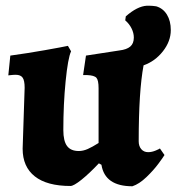

<svg xmlns="http://www.w3.org/2000/svg" viewBox="-20 -638 616 670"><path d="M35 -377Q26 -377 18.5 -376Q11 -375 9 -375L16 -444Q75 -452 137 -463Q199 -474 217 -478L228 -459Q217 -435 209 -354.5Q201 -274 201 -184Q201 -146 214 -128.5Q227 -111 255 -111Q270 -111 286 -118Q302 -125 324 -139V-330Q324 -358 316.5 -366.5Q309 -375 284 -376H270L280 -444L397 -462Q422 -465 434.5 -475.5Q447 -486 447 -507Q447 -523 439 -539Q431 -555 417 -567L419 -581Q459 -616 492 -618H502Q511 -618 525 -616Q549 -609 562.5 -587Q576 -565 576 -533Q576 -494 548.5 -459Q521 -424 481 -410Q464 -320 464 -145Q464 -128 473 -117.5Q482 -107 497 -107Q510 -107 524 -113Q538 -119 538 -120L554 -97Q550 -90 533 -67Q516 -44 491 -20Q466 4 442 12Q346 12 334 -63L325 -68Q291 -32 264 -10.5Q237 11 226 11Q144 11 101.5 -22.5Q59 -56 59 -119L66 -332Q66 -357 59 -367Q52 -377 35 -377Z"/></svg>

Font: Alegreya ExtraBold
Style: Regular
Weight: 800
Designer: Juan Pablo del Peral
Foundry: Huerta Tipografica
Version: Version 2.007; ttfautohint (v1.6)